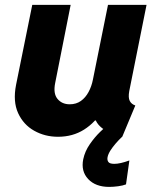

<svg xmlns="http://www.w3.org/2000/svg" viewBox="-20 -545 627 776"><path d="M214.4 7.8Q161.6 7.8 118.2 -16.6Q74.7 -41 53.2 -87.9Q31.7 -134.8 44.9 -202.1L110.4 -525.4H265.6L203.1 -210Q194.3 -167 212.4 -145.3Q230.5 -123.5 261.7 -123.5Q288.1 -123.5 306.9 -137Q325.7 -150.4 337.9 -173.1Q350.1 -195.8 355.5 -223.1L416.5 -525.4H572.3L502.4 -176.8Q497.6 -150.4 504.4 -137.2Q511.2 -124 526.9 -118.7L474.1 7.8Q413.6 -6.3 384.5 -34.2Q355.5 -62 362.3 -102.5L398.9 -58.1H326.7L394.5 -99.6Q365.7 -50.3 319.8 -21.2Q273.9 7.8 214.4 7.8ZM421.4 210.4Q366.2 210.4 336.4 178.7Q306.6 147 316.4 98.6Q323.2 66.4 342.8 38.1Q362.3 9.8 384.8 -12Q407.2 -33.7 421.9 -45.4L473.6 7.8Q460.4 20 447.8 34.7Q435.1 49.3 426 63.7Q417 78.1 414.6 90.8Q412.6 102.1 418 109.6Q423.3 117.2 441.9 117.2Q453.6 117.2 468.8 113.8Q483.9 110.4 502.9 103.5L489.3 200.2Q477.1 205.1 457.3 207.8Q437.5 210.4 421.4 210.4Z"/></svg>

Font: Reddit Sans ExtraBold
Style: Italic
Weight: 800
Italic angle: -11.25°
Designer: Stephen Hutchings
Version: Version 1.013